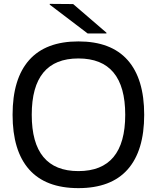

<svg xmlns="http://www.w3.org/2000/svg" viewBox="-20 -958 810 992"><path d="M385 -74Q627 -74 627 -365Q627 -656 385 -656Q144 -656 144 -365Q144 -74 385 -74ZM130.5 -82.5Q45 -179 45 -365Q45 -551 130.5 -647.5Q216 -744 385 -744Q554 -744 639.5 -647.5Q725 -551 725 -365Q725 -179 639.5 -82.5Q554 14 385 14Q216 14 130.5 -82.5ZM237 -934V-938L358 -937L530 -789V-785H433Z"/></svg>

Font: Nacelle
Style: Regular
Weight: 400
Designer: Sora Sagano
Foundry: Sora Sagano
Version: Version 1.000;FEAKit 1.0